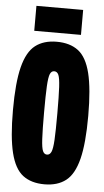

<svg xmlns="http://www.w3.org/2000/svg" viewBox="-60 -919 523 966"><g transform="rotate(5 202.0 -435.5)"><path d="M202 10Q135 10 93 -22Q51 -54 31.5 -132.5Q12 -211 12 -348Q12 -487 32 -566Q52 -645 94 -677.5Q136 -710 202 -710Q269 -710 311 -678Q353 -646 372.5 -567.5Q392 -489 392 -352Q392 -213 372 -134Q352 -55 310 -22.5Q268 10 202 10ZM202 -140Q216 -140 223.5 -156Q231 -172 233.5 -217.5Q236 -263 236 -351Q236 -439 233.5 -484Q231 -529 224 -545Q217 -561 202 -561Q188 -561 181 -545Q174 -529 171.5 -483Q169 -437 169 -349Q169 -261 171.5 -216Q174 -171 181 -155.5Q188 -140 202 -140ZM84 -755V-881H320V-755Z"/></g></svg>

Font: Georama ExtraCondensed ExtraBold
Style: Regular
Weight: 800
Width: 2
Designer: Jean-Baptiste Levee
Foundry: Production Type
Version: Version 1.000